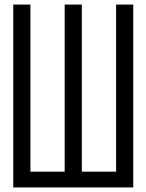

<svg xmlns="http://www.w3.org/2000/svg" viewBox="-20 -820 640 840"><path d="M38 0V-800H113V-69H263V-800H338V-69H488V-800H563V0Z"/></svg>

Font: Victor Mono
Style: Regular
Weight: 400
Monospace: yes
Designer: Rune Bjørnerås
Version: Version 1.561;gftools[0.9.30]